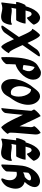

<svg xmlns="http://www.w3.org/2000/svg" viewBox="1337 -2093 760 3474"><g transform="rotate(90 1717.0 -356.0)"><path d="M79 -438H92Q109 -495 132 -546Q155 -597 187 -635.5Q219 -674 262 -693Q281 -701 300 -701Q334 -701 369 -675.5Q404 -650 426 -591Q428 -585 416.5 -569Q405 -553 386.5 -532.5Q368 -512 348.5 -494.5Q329 -477 314.5 -468Q300 -459 298 -465Q279 -515 264 -531.5Q249 -548 235 -548Q229 -548 223 -545.5Q217 -543 212 -541Q200 -535 190 -509Q180 -483 170 -438L402 -439Q406 -439 406 -429Q406 -415 398.5 -389Q391 -363 380.5 -335.5Q370 -308 359 -288.5Q348 -269 342 -269L137 -268Q134 -248 130 -227Q126 -206 121 -183Q134 -186 147 -187.5Q160 -189 172 -189Q185 -189 198.5 -187.5Q212 -186 226 -184Q249 -180 279 -177Q309 -174 337 -174Q360 -174 378.5 -176.5Q397 -179 404 -186Q413 -192 418 -192Q428 -192 428 -171Q428 -152 420 -122Q412 -92 399 -65Q386 -38 372 -26Q351 -9 328 -2.5Q305 4 281 4Q251 4 221.5 -3Q192 -10 166 -14Q146 -18 127 -18Q104 -18 83.5 -13Q63 -8 39 0Q39 0 37 1Q35 2 33 2Q30 2 27.5 -1Q25 -4 25 -14Q25 -23 28 -41Q33 -67 39 -129Q45 -191 56 -268H19Q15 -268 15 -278Q15 -292 22.5 -318Q30 -344 40.5 -371.5Q51 -399 61.5 -418.5Q72 -438 79 -438Z M831 0Q815 3 792 -28.5Q769 -60 742.5 -113.5Q716 -167 689 -229L573 -63Q560 -45 539.5 -30.5Q519 -16 498 -8Q477 0 462 0Q443 0 443 -13Q443 -23 453 -37L649 -318Q620 -382 593.5 -438Q567 -494 545 -527Q523 -560 508 -556Q499 -553 504 -566Q509 -579 523.5 -600Q538 -621 555.5 -642.5Q573 -664 588.5 -680Q604 -696 612 -698Q629 -703 652 -672Q675 -641 702 -588Q729 -535 757 -473L870 -635Q883 -654 903.5 -668.5Q924 -683 945 -691Q966 -699 981 -699Q1000 -699 1000 -686Q1000 -677 990 -663L796 -384Q825 -320 851.5 -263.5Q878 -207 900 -173.5Q922 -140 937 -142Q946 -144 940 -130.5Q934 -117 920 -96Q906 -75 888.5 -53.5Q871 -32 855 -16.5Q839 -1 831 0Z M1140 -99Q1140 -87 1127 -70Q1114 -53 1094.5 -36.5Q1075 -20 1056 -9.5Q1037 1 1025 1Q1014 1 1014 -11L1013 -91Q1013 -132 1015 -187.5Q1017 -243 1023 -304Q1029 -365 1041 -424.5Q1053 -484 1072 -534Q1091 -584 1119 -617Q1134 -635 1154.5 -650.5Q1175 -666 1193 -675Q1217 -690 1240.5 -701.5Q1264 -713 1278 -715Q1284 -716 1289.5 -716Q1295 -716 1300 -716Q1336 -716 1359.5 -701.5Q1383 -687 1397 -665Q1411 -643 1416.5 -619Q1422 -595 1422 -576Q1422 -536 1402.5 -488Q1383 -440 1344 -392.5Q1305 -345 1247 -306Q1235 -298 1225 -292Q1180 -266 1145 -257Q1141 -193 1140.5 -148.5Q1140 -104 1140 -99ZM1268 -509Q1267 -522 1259 -540.5Q1251 -559 1234.5 -576Q1218 -593 1193 -602Q1180 -563 1170.5 -510Q1161 -457 1156 -401Q1171 -394 1191 -391Q1211 -388 1230 -388Q1233 -388 1236 -388Q1247 -410 1258.5 -443Q1270 -476 1268 -509Z M1660 -38Q1605 2 1554 2Q1513 2 1480.5 -23Q1448 -48 1429 -93.5Q1410 -139 1410 -201Q1410 -268 1436 -351Q1462 -434 1523 -526Q1538 -549 1556 -569Q1577 -599 1605.5 -632Q1634 -665 1657 -680Q1688 -700 1720 -700Q1760 -700 1795.5 -673Q1831 -646 1853.5 -597.5Q1876 -549 1876 -482Q1876 -416 1847.5 -335.5Q1819 -255 1751 -165Q1748 -161 1746 -158Q1730 -126 1706 -90.5Q1682 -55 1660 -38ZM1539 -340Q1539 -267 1570.5 -219.5Q1602 -172 1652 -172Q1673 -172 1694 -181Q1712 -208 1720 -242.5Q1728 -277 1728 -314Q1728 -369 1711.5 -420Q1695 -471 1666.5 -504Q1638 -537 1601 -537Q1598 -537 1595 -537Q1566 -485 1552.5 -434.5Q1539 -384 1539 -340Z M2084 -706Q2111 -658 2140.5 -594.5Q2170 -531 2201.5 -462.5Q2233 -394 2265 -330Q2268 -365 2271 -406.5Q2274 -448 2278 -496Q2281 -523 2281 -537Q2281 -554 2277 -564.5Q2273 -575 2264 -591Q2261 -596 2271.5 -611Q2282 -626 2300 -644.5Q2318 -663 2337 -679.5Q2356 -696 2370.5 -704.5Q2385 -713 2388 -707Q2399 -686 2406 -671Q2413 -656 2413 -626Q2413 -620 2413 -613Q2413 -606 2412 -598Q2402 -469 2394.5 -385.5Q2387 -302 2383.5 -253Q2380 -204 2380 -178Q2380 -150 2385 -140Q2390 -130 2400 -120Q2405 -116 2395 -101.5Q2385 -87 2368 -68.5Q2351 -50 2332.5 -33Q2314 -16 2299 -6Q2284 4 2280 0Q2279 -1 2277 -2Q2272 -7 2269 -10Q2235 -46 2199 -107.5Q2163 -169 2127 -243.5Q2091 -318 2057 -392Q2053 -342 2048 -290Q2043 -238 2038.5 -193Q2034 -148 2030 -115.5Q2026 -83 2024 -72Q2020 -56 2005.5 -39.5Q1991 -23 1974 -12Q1957 -1 1945 -1Q1938 -1 1935 -6Q1937 -14 1940.5 -46Q1944 -78 1948.5 -124.5Q1953 -171 1957.5 -225.5Q1962 -280 1967 -333Q1972 -386 1976 -431Q1980 -476 1982.5 -504.5Q1985 -533 1985 -537Q1985 -540 1986 -542Q1973 -568 1962 -588Q1959 -593 1969.5 -608.5Q1980 -624 1997.5 -642.5Q2015 -661 2033.5 -678Q2052 -695 2066.5 -703.5Q2081 -712 2084 -706ZM1933 -13Q1933 -13 1933 -12Q1933 -11 1935 -6Q1934 -4 1934 -4Q1933 -4 1933 -13Z M2542 -438H2555Q2572 -495 2595 -546Q2618 -597 2650 -635.5Q2682 -674 2725 -693Q2744 -701 2763 -701Q2797 -701 2832 -675.5Q2867 -650 2889 -591Q2891 -585 2879.5 -569Q2868 -553 2849.5 -532.5Q2831 -512 2811.5 -494.5Q2792 -477 2777.5 -468Q2763 -459 2761 -465Q2742 -515 2727 -531.5Q2712 -548 2698 -548Q2692 -548 2686 -545.5Q2680 -543 2675 -541Q2663 -535 2653 -509Q2643 -483 2633 -438L2865 -439Q2869 -439 2869 -429Q2869 -415 2861.5 -389Q2854 -363 2843.5 -335.5Q2833 -308 2822 -288.5Q2811 -269 2805 -269L2600 -268Q2597 -248 2593 -227Q2589 -206 2584 -183Q2597 -186 2610 -187.5Q2623 -189 2635 -189Q2648 -189 2661.5 -187.5Q2675 -186 2689 -184Q2712 -180 2742 -177Q2772 -174 2800 -174Q2823 -174 2841.5 -176.5Q2860 -179 2867 -186Q2876 -192 2881 -192Q2891 -192 2891 -171Q2891 -152 2883 -122Q2875 -92 2862 -65Q2849 -38 2835 -26Q2814 -9 2791 -2.5Q2768 4 2744 4Q2714 4 2684.5 -3Q2655 -10 2629 -14Q2609 -18 2590 -18Q2567 -18 2546.5 -13Q2526 -8 2502 0Q2502 0 2500 1Q2498 2 2496 2Q2493 2 2490.5 -1Q2488 -4 2488 -14Q2488 -23 2491 -41Q2496 -67 2502 -129Q2508 -191 2519 -268H2482Q2478 -268 2478 -278Q2478 -292 2485.5 -318Q2493 -344 2503.5 -371.5Q2514 -399 2524.5 -418.5Q2535 -438 2542 -438Z M3361 -115Q3349 -87 3322.5 -60Q3296 -33 3268.5 -16Q3241 1 3224 1Q3208 1 3208 -14Q3208 -19 3210 -25.5Q3212 -32 3215 -41Q3229 -73 3235 -100.5Q3241 -128 3241 -152Q3241 -214 3208 -247.5Q3175 -281 3128 -281Q3109 -281 3090 -276Q3088 -232 3086 -193Q3084 -154 3083 -128.5Q3082 -103 3082 -100Q3082 -88 3068.5 -71Q3055 -54 3035.5 -37.5Q3016 -21 2997.5 -10.5Q2979 0 2967 0Q2956 0 2956 -12Q2956 -13 2957 -40Q2958 -67 2959.5 -110Q2961 -153 2964 -203Q2967 -253 2970.5 -300.5Q2974 -348 2979 -383.5Q2984 -419 2989 -432Q2989 -433 2990 -433Q2991 -438 2992 -443Q3020 -534 3065 -590.5Q3110 -647 3161 -673.5Q3212 -700 3256 -700Q3303 -700 3334 -674Q3365 -648 3365 -601Q3365 -566 3343.5 -520.5Q3322 -475 3272 -422Q3325 -409 3359.5 -367.5Q3394 -326 3394 -257Q3394 -227 3386 -191.5Q3378 -156 3361 -115ZM3205 -538Q3183 -538 3155.5 -525.5Q3128 -513 3106 -488Q3104 -475 3101.5 -450.5Q3099 -426 3097 -395Q3139 -418 3183 -425Q3216 -453 3230 -474.5Q3244 -496 3244 -510Q3244 -524 3233 -531Q3222 -538 3205 -538Z"/></g></svg>

Font: Ga Maamli
Style: Regular
Weight: 400
Designer: Afotey Clement Nii Odai, Ama Asantewa Diaka, David Abbey-Thompson
Foundry: Sorkin Type Co.
Version: Version 1.000; ttfautohint (v1.8.4.7-5d5b)